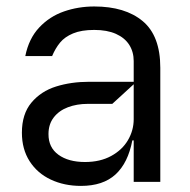

<svg xmlns="http://www.w3.org/2000/svg" viewBox="-20 -573 600 605"><path d="M49 -154.8Q49 -213.8 79 -249.6Q109 -285.5 156.6 -300.4Q204.2 -315.3 260.7 -315.3H401.3V-380.7Q401.3 -409.4 387.3 -431.6Q373.2 -453.8 345.3 -466.3Q317.5 -478.7 277 -478.7Q236.5 -478.7 210.2 -467.7Q183.9 -456.7 169.2 -438.7Q154.5 -420.8 144.2 -396.3H59.7Q70.7 -451.3 103.5 -486.3Q136.4 -521.3 181.5 -536.9Q226.6 -552.6 277 -552.6Q374.3 -552.6 429.7 -506.4Q485.1 -460.2 485.1 -359.4V0H401.3V-130.7H397Q383.5 -59.7 344.1 -23.4Q304.7 12.8 235.1 12.8Q182.5 12.8 140.1 -7.1Q97.7 -27 73.3 -65Q49 -103 49 -154.8ZM401.3 -197.4V-307.5L333.8 -245.7H256.4Q222.3 -245.7 194.1 -235.1Q165.8 -224.4 149.3 -202.9Q132.8 -181.5 132.8 -150.6Q132.5 -108.3 164.1 -85.4Q195.7 -62.5 247.9 -62.5Q295.5 -62.5 330.3 -81.5Q365.1 -100.5 383.2 -131.4Q401.3 -162.3 401.3 -197.4Z"/></svg>

Font: Riot Sans
Style: Regular
Weight: 400
Designer: Rasmus Andersson
Foundry: rsms
Version: Version 4.001